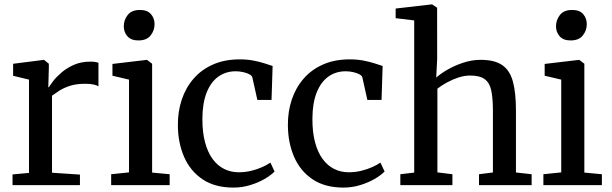

<svg xmlns="http://www.w3.org/2000/svg" viewBox="-20 -839 2772 870"><path d="M36.8 0V-48.6L111.4 -55.5V-478.2L39.4 -495.6V-550L177.4 -567.6H179.6L201.3 -550.2V-531.9L198.9 -443.5H201.3Q205.8 -451.4 219.8 -470.1Q233.9 -488.8 257.6 -509.5Q281.2 -530.2 314.3 -545Q347.4 -559.7 389.5 -559.7Q403.9 -559.7 412.3 -558.1Q420.8 -556.6 426.1 -554.8V-447.7Q420.5 -452.1 405.3 -455.7Q390.1 -459.4 366.2 -459.4Q325.3 -459.4 296.8 -450Q268.2 -440.6 248.8 -428.1Q229.5 -415.5 215.7 -405.4V-56.3L342.2 -47.9V0Z M564.6 -57.9V-478.2L489.5 -495.9V-549.3L644.3 -567.6H646.3L669.3 -550.2V-57L748.8 -49.5V0H483.7V-49.5ZM606.4 -655.8Q573.8 -655.8 557.3 -674.7Q540.9 -693.6 540.9 -719.9Q540.9 -748.6 558.8 -771.2Q576.7 -793.9 613.9 -793.9H614.9Q647.6 -793.9 664 -775Q680.4 -756.1 680.4 -729.7Q680.4 -701 662.5 -678.4Q644.6 -655.8 607.4 -655.8Z M786 -271.8Q785.6 -333.6 803.6 -387.6Q821.6 -441.5 857.1 -482.5Q892.6 -523.5 945.2 -546.7Q997.7 -570 1066.5 -570Q1100.5 -570 1129.1 -564.4Q1157.6 -558.8 1179.5 -551.7Q1201.4 -544.7 1215.3 -540L1210.4 -386.2H1146.1L1123.6 -487.6Q1122 -495.9 1110.1 -502.3Q1098.2 -508.6 1081.5 -512.3Q1064.8 -516 1048.1 -516Q1002.9 -516 969.2 -491.7Q935.4 -467.4 916.5 -419.9Q897.6 -372.5 897.1 -302.4Q896.7 -240.7 909 -194.6Q921.3 -148.5 943.4 -118.5Q965.6 -88.4 995.8 -73.4Q1026 -58.4 1061.2 -58.4Q1091.8 -58.4 1119 -65.2Q1146.1 -71.9 1168.2 -81.9Q1190.2 -91.9 1205.3 -102.2L1224.2 -61.8Q1207.5 -44.7 1178.5 -27.9Q1149.5 -11.1 1113.1 -0.1Q1076.7 11 1037.8 11Q953.8 11 898.1 -26.4Q842.3 -63.7 814.3 -127.9Q786.4 -192 786 -271.8Z M1284.5 -271.8Q1284.1 -333.6 1302.1 -387.6Q1320.1 -441.5 1355.6 -482.5Q1391.1 -523.5 1443.7 -546.7Q1496.2 -570 1565 -570Q1599 -570 1627.6 -564.4Q1656.1 -558.8 1678 -551.7Q1699.9 -544.7 1713.8 -540L1708.9 -386.2H1644.6L1622.1 -487.6Q1620.5 -495.9 1608.6 -502.3Q1596.7 -508.6 1580 -512.3Q1563.3 -516 1546.6 -516Q1501.4 -516 1467.7 -491.7Q1433.9 -467.4 1415 -419.9Q1396.1 -372.5 1395.6 -302.4Q1395.2 -240.7 1407.5 -194.6Q1419.8 -148.5 1441.9 -118.5Q1464.1 -88.4 1494.3 -73.4Q1524.5 -58.4 1559.7 -58.4Q1590.3 -58.4 1617.5 -65.2Q1644.6 -71.9 1666.7 -81.9Q1688.7 -91.9 1703.8 -102.2L1722.7 -61.8Q1706 -44.7 1677 -27.9Q1648 -11.1 1611.6 -0.1Q1575.2 11 1536.3 11Q1452.3 11 1396.6 -26.4Q1340.8 -63.7 1312.8 -127.9Q1284.9 -192 1284.5 -271.8Z M1856.9 -57V-746.4L1772.8 -756.7V-800.3L1935.9 -819.1H1938L1960.7 -803.9L1960.9 -571.9L1956.6 -487.3Q1974.5 -504 2006.7 -522.8Q2038.9 -541.6 2078.5 -554.7Q2118 -567.9 2157.6 -567.9Q2221.3 -567.9 2256 -543.8Q2290.8 -519.8 2304.3 -468.8Q2317.9 -417.8 2317.9 -337.4V-57.5L2389 -49.5V0H2150.5V-49.5L2213.5 -57.5V-337.9Q2213.5 -392.5 2206.3 -427.7Q2199.2 -462.9 2177 -479.8Q2154.8 -496.7 2110.4 -496.7Q2084.5 -496.7 2057.2 -487.8Q2029.8 -478.8 2005 -465.1Q1980.1 -451.4 1962 -437.3V-57.9L2030 -49.5V0H1794V-49.5Z M2523.1 -57.9V-478.2L2448 -495.9V-549.3L2602.8 -567.6H2604.8L2627.8 -550.2V-57L2707.3 -49.5V0H2442.2V-49.5ZM2564.9 -655.8Q2532.3 -655.8 2515.8 -674.7Q2499.4 -693.6 2499.4 -719.9Q2499.4 -748.6 2517.3 -771.2Q2535.2 -793.9 2572.4 -793.9H2573.4Q2606.1 -793.9 2622.5 -775Q2638.9 -756.1 2638.9 -729.7Q2638.9 -701 2621 -678.4Q2603.1 -655.8 2565.9 -655.8Z"/></svg>

Font: Merriweather 7pt Light
Style: Regular
Weight: 300
Designer: Eben Sorkin
Foundry: Eben Sorkin
Version: Version 2.200;gftools[0.9.31]